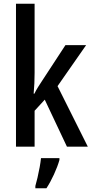

<svg xmlns="http://www.w3.org/2000/svg" viewBox="-20 -780 490 1021"><path d="M164 -760V-392Q164 -336 159 -282H163Q171 -299 183 -318Q195 -337 205 -352L328 -540H438L286 -322L447 0H336L218 -250L164 -191V0H65V-760ZM296 61V71Q286 106 267 147.5Q248 189 227 221H168V209Q173 192 179.5 164.5Q186 137 191 109Q196 81 198 61Z"/></svg>

Font: Avrile Sans Condensed Medium
Style: Regular
Weight: 500
Width: 3
Designer: Monotype Design Team
Foundry: Monotype Imaging Inc.
Version: Version 2.001;September 10, 2019;FontCreator 11.5.0.2425 64-